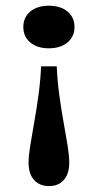

<svg xmlns="http://www.w3.org/2000/svg" viewBox="-20 -448 337 661"><path d="M148.8 192.7Q116.2 192.7 97.3 171.6Q78.4 150.5 78.4 112Q78.4 89.2 84.1 53.5Q89.8 17.7 97.8 -27.1Q105.9 -71.9 112.6 -121.3Q119.4 -170.7 121.4 -219.7H175.4Q177.4 -169.9 184.2 -120.7Q190.9 -71.5 198.9 -27.3Q207 16.9 212.7 52.9Q218.4 88.8 218.4 111.6Q218.4 151 199.5 171.9Q180.6 192.7 148.8 192.7ZM148.4 -281.7Q108.1 -281.7 84.2 -301.8Q60.3 -321.8 60.3 -355Q60.3 -388.3 84.2 -408.3Q108.1 -428.3 148.4 -428.3Q188.2 -428.3 212.4 -408.3Q236.5 -388.3 236.5 -355Q236.5 -322.2 212.4 -302Q188.2 -281.7 148.4 -281.7Z"/></svg>

Font: Playfair 5pt SemiExpanded Light
Style: Regular
Weight: 300
Width: 6
Designer: Claus Eggers Sørensen
Foundry: Claus Eggers Sørensen
Version: Version 2.203